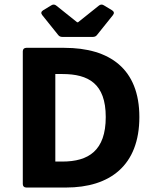

<svg xmlns="http://www.w3.org/2000/svg" viewBox="-20 -839 690 859"><path d="M168.9 -771.5 240.2 -682.6C245.1 -675.8 252 -673.8 259.8 -673.8H394.5C402.3 -673.8 409.2 -675.8 414.1 -682.6L485.4 -771.5C492.2 -780.3 490.2 -787.1 481.4 -793L444.3 -815.4C436.5 -820.3 428.7 -819.3 421.9 -813.5L329.1 -739.3H325.2L232.4 -813.5C225.6 -819.3 217.8 -820.3 210 -815.4L172.9 -793C164.1 -787.1 162.1 -780.3 168.9 -771.5ZM82 -609.4V-15.6C82 -5.9 87.9 0 97.7 0H275.4C471.7 0 603.5 -98.6 603.5 -315.4C603.5 -530.3 471.7 -625 267.6 -625H97.7C87.9 -625 82 -619.1 82 -609.4ZM258.8 -116.2H227.5V-507.8H258.8C376 -507.8 453.1 -464.8 453.1 -315.4C453.1 -165 376 -116.2 258.8 -116.2Z"/></svg>

Font: Ed Sans Neue
Style: Bold
Weight: 700
Designer: Stephen Hutchings
Version: Version 1.004;PS 001.004;hotconv 1.0.88;makeotf.lib2.5.64775